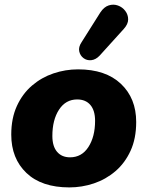

<svg xmlns="http://www.w3.org/2000/svg" viewBox="-20 -805 642 836"><path d="M282 11Q161 11 95 -52Q29 -115 29 -219Q29 -290 53.5 -343.5Q78 -397 119.5 -432.5Q161 -468 213 -485.5Q265 -503 320 -503Q440 -503 506.5 -440Q573 -377 573 -274Q573 -202 548.5 -148.5Q524 -95 482.5 -59.5Q441 -24 389 -6.5Q337 11 282 11ZM285 -120Q336 -120 365 -165Q394 -210 394 -279Q394 -324 373.5 -348Q353 -372 316 -372Q266 -372 237 -327.5Q208 -283 208 -213Q208 -168 228.5 -144Q249 -120 285 -120ZM414 -563Q397 -545 377.5 -543Q358 -541 343.5 -552Q329 -563 325 -581.5Q321 -600 335 -621L417 -751Q433 -775 453.5 -781.5Q474 -788 493.5 -781Q513 -774 525.5 -757.5Q538 -741 538 -720.5Q538 -700 519 -679Z"/></svg>

Font: Nunito Black
Style: Italic
Weight: 900
Italic angle: -9°
Designer: Vernon Adams
Foundry: Vernon Adams
Version: Version 3.601; ttfautohint (v1.8.2.53-6de2)